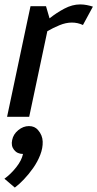

<svg xmlns="http://www.w3.org/2000/svg" viewBox="-23 -528 440 868"><path d="M352 -415Q328 -426 302 -426Q275 -426 246 -414Q217 -402 191 -387L109 0H9L100 -430L115 -500H185L201 -445Q232 -470 268 -489Q304 -508 339 -508H340Q355 -508 370 -505Q385 -502 397 -498ZM81 168Q55 168 40.5 149.5Q26 131 32 105Q37 79 59.5 60.5Q82 42 108 42Q134 42 149 60Q169 83 170 112Q171 141 159 172Q147 203 127 231.5Q107 260 84.5 283.5Q62 307 44 320L-3 280Q26 259 50.5 228Q75 197 81 168Z"/></svg>

Font: Epunda Sans Medium
Style: Italic
Weight: 500
Italic angle: -12.0243°
Designer: Simon Atzbach
Foundry: typofactur
Version: Version 2.204; ttfautohint (v1.8.4.7-5d5b)